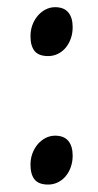

<svg xmlns="http://www.w3.org/2000/svg" viewBox="-20 -489 269 529"><path d="M180.2 -60.1Q180.2 -43 175 -28.6Q169.9 -14.2 160.9 -3.4Q151.9 7.3 139.4 13.4Q127 19.5 112.8 19.5Q86.4 19.5 75.2 5.4Q64 -8.8 64 -35.2Q64 -51.8 69.3 -66.2Q74.7 -80.6 84 -91.6Q93.3 -102.5 105.7 -108.9Q118.2 -115.2 131.8 -115.2Q156.2 -115.2 168.2 -100.8Q180.2 -86.4 180.2 -60.1ZM180.2 -414.1Q180.2 -397 175 -382.6Q169.9 -368.2 160.9 -357.4Q151.9 -346.7 139.4 -340.6Q127 -334.5 112.8 -334.5Q86.4 -334.5 75.2 -348.6Q64 -362.8 64 -389.2Q64 -405.8 69.3 -420.2Q74.7 -434.6 84 -445.6Q93.3 -456.5 105.7 -462.9Q118.2 -469.2 131.8 -469.2Q156.2 -469.2 168.2 -454.8Q180.2 -440.4 180.2 -414.1Z"/></svg>

Font: Gentium Plus
Style: Regular
Weight: 400
Designer: J. Victor Gaultney, Annie Olsen, Iska Routamaa
Foundry: SIL International
Version: Version 1.510